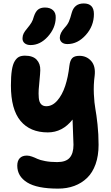

<svg xmlns="http://www.w3.org/2000/svg" viewBox="-20 -820 651 1124"><path d="M375 -562Q353.5 -562 341.8 -572.3Q330.1 -582.5 330.1 -599.1Q330.1 -626.5 358.9 -658.2Q375.5 -675.8 383.5 -694.3Q391.6 -712.9 399.9 -745.1Q415 -799.8 470.2 -799.8Q529.8 -799.8 529.8 -737.8Q529.8 -668 482.2 -615Q434.6 -562 375 -562ZM159.2 -556.2Q136.7 -556.2 123.8 -567.4Q110.8 -578.6 111.8 -597.2Q112.3 -612.3 118.7 -624.8Q125 -637.2 139.2 -653.8Q155.8 -673.8 164.3 -688Q172.9 -702.1 178.2 -723.1Q188 -752.4 203.1 -764.2Q218.3 -775.9 243.2 -775.9Q272.9 -775.9 290.3 -760.3Q307.6 -744.6 306.2 -714.8Q304.7 -655.3 260 -605.7Q215.3 -556.2 159.2 -556.2ZM319.8 284.2Q196.8 284.2 138.9 248Q81.1 211.9 81.1 149.9Q81.1 121.6 95.5 106.2Q109.9 90.8 137.2 90.8Q150.9 90.8 167.2 96.7Q183.6 102.5 198.7 109.9Q213.9 117.2 244.6 123Q275.4 128.9 314.9 128.9Q365.7 128.9 387.9 103.5Q410.2 78.1 410.2 27.8Q410.2 11.7 404.8 -120.1Q345.7 -44.9 259.8 -44.9Q156.2 -44.9 100.1 -112.3Q43.9 -179.7 43.9 -319.8Q43.9 -373.5 49.3 -408.4Q54.7 -443.4 66.2 -461.9Q77.6 -480.5 91.6 -487.3Q105.5 -494.1 126 -494.1Q172.4 -494.1 194.6 -470.5Q216.8 -446.8 215.8 -409.2Q215.3 -389.2 211.7 -353.5Q208 -317.9 206.5 -295.2Q205.1 -272.5 207 -247.8Q209 -223.1 220 -210.7Q231 -198.2 251 -198.2Q286.6 -198.2 315.4 -231.2Q344.2 -264.2 361.6 -316.7Q378.9 -369.1 386.2 -435.1Q390.1 -466.8 403.1 -480Q416 -493.2 444.8 -493.2Q486.8 -493.2 513.7 -463.1Q540.5 -433.1 534.2 -377Q526.9 -323.2 529.5 -269.3Q532.2 -215.3 538.3 -182.9Q544.4 -150.4 550.8 -92.3Q557.1 -34.2 557.1 27.8Q557.1 91.8 539.6 141.1Q522 190.4 490 221.4Q458 252.4 415 268.3Q372.1 284.2 319.8 284.2Z"/></svg>

Font: Shantell Sans Bouncy
Style: Bold
Weight: 700
Designer: Stephen Nixon, Anya Danilova, Shantell Martin
Foundry: Arrow Type
Version: Version 1.006;[9816181b4]